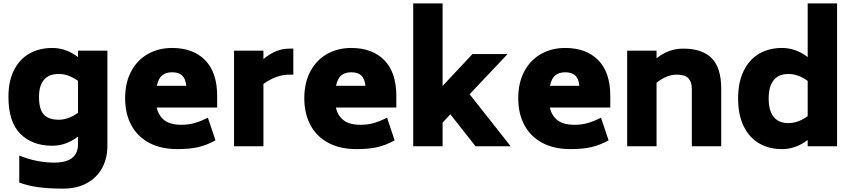

<svg xmlns="http://www.w3.org/2000/svg" viewBox="-20 -866 5047 1137"><path d="M616 -566V-2Q616 70 585.5 127.5Q555 185 495.5 218Q436 251 353 251Q272 251 210 243Q148 235 94 215V55Q147 77 201 87Q255 97 298 97Q373 97 407.5 69Q442 41 442 -12V-57Q371 -3 290 -3Q171 -3 100.5 -73.5Q30 -144 30 -293Q30 -387 63.5 -452Q97 -517 155.5 -549.5Q214 -582 290 -582Q371 -582 442 -528V-566ZM442 -198V-387Q385 -428 328 -428Q270 -428 240.5 -393.5Q211 -359 211 -293Q211 -218 239.5 -187.5Q268 -157 328 -157Q385 -157 442 -198Z M1055 -127Q1094 -127 1129.5 -136.5Q1165 -146 1211 -169L1256 -35Q1204 -6 1153 5.5Q1102 17 1031 17Q932 17 862.5 -20.5Q793 -58 757 -126Q721 -194 721 -284Q721 -378 758 -445.5Q795 -513 858 -547.5Q921 -582 999 -582Q1124 -582 1195 -509.5Q1266 -437 1266 -298V-229H908Q919 -181 953.5 -154Q988 -127 1055 -127ZM909 -358H1083Q1079 -400 1058.5 -419Q1038 -438 999 -438Q963 -438 940.5 -420Q918 -402 909 -358Z M1717 -578V-424H1694Q1617 -424 1540 -369V0H1366V-566H1540V-516Q1577 -547 1614.5 -562.5Q1652 -578 1694 -578Z M2116 -127Q2155 -127 2190.5 -136.5Q2226 -146 2272 -169L2317 -35Q2265 -6 2214 5.5Q2163 17 2092 17Q1993 17 1923.5 -20.5Q1854 -58 1818 -126Q1782 -194 1782 -284Q1782 -378 1819 -445.5Q1856 -513 1919 -547.5Q1982 -582 2060 -582Q2185 -582 2256 -509.5Q2327 -437 2327 -298V-229H1969Q1980 -181 2014.5 -154Q2049 -127 2116 -127ZM1970 -358H2144Q2140 -400 2119.5 -419Q2099 -438 2060 -438Q2024 -438 2001.5 -420Q1979 -402 1970 -358Z M2647 -189 2601 -140V0H2427V-846H2601V-357L2778 -546H2986L2761 -308L3004 0H2796Z M3383 -127Q3422 -127 3457.5 -136.5Q3493 -146 3539 -169L3584 -35Q3532 -6 3481 5.5Q3430 17 3359 17Q3260 17 3190.5 -20.5Q3121 -58 3085 -126Q3049 -194 3049 -284Q3049 -378 3086 -445.5Q3123 -513 3186 -547.5Q3249 -582 3327 -582Q3452 -582 3523 -509.5Q3594 -437 3594 -298V-229H3236Q3247 -181 3281.5 -154Q3316 -127 3383 -127ZM3237 -358H3411Q3407 -400 3386.5 -419Q3366 -438 3327 -438Q3291 -438 3268.5 -420Q3246 -402 3237 -358Z M4251 -340V0H4077V-340Q4077 -381 4056.5 -402.5Q4036 -424 3987 -424Q3929 -424 3868 -376V0H3694V-566H3868V-521Q3905 -550 3943.5 -564Q3982 -578 4026 -578Q4139 -578 4195 -521Q4251 -464 4251 -340Z M4937 -846V0H4763V-37Q4692 17 4611 17Q4535 17 4476.5 -16.5Q4418 -50 4384.5 -117.5Q4351 -185 4351 -283Q4351 -380 4384.5 -447.5Q4418 -515 4476.5 -548.5Q4535 -582 4611 -582Q4692 -582 4763 -528V-846ZM4763 -178V-387Q4706 -428 4649 -428Q4591 -428 4561.5 -391Q4532 -354 4532 -283Q4532 -211 4561.5 -174Q4591 -137 4649 -137Q4706 -137 4763 -178Z"/></svg>

Font: Biryani Black
Style: Regular
Weight: 900
Designer: Dan Reynolds and Mathieu Reguer
Foundry: Dan Reynolds and Mathieu Reguer
Version: Version 1.004; ttfautohint (v1.1) -l 5 -r 5 -G 72 -x 0 -D la